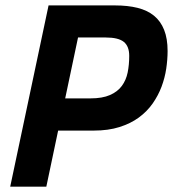

<svg xmlns="http://www.w3.org/2000/svg" viewBox="-20 -696 645 716"><path d="M605 -505.9Q605 -474.1 599.9 -439.7Q594.7 -405.3 582.3 -372.3Q569.8 -339.4 549.1 -309.8Q528.3 -280.3 497.8 -257.8Q467.3 -235.4 425.5 -222.2Q383.8 -209 329.1 -209H196.8L152.8 0H18.1L161.1 -675.8H409.2Q456.5 -675.8 492.9 -666.7Q529.3 -657.7 554.2 -637.5Q579.1 -617.2 592 -584.7Q605 -552.2 605 -505.9ZM316.9 -329.1Q361.8 -329.1 390.1 -341.6Q418.5 -354 434.3 -375.5Q450.2 -397 456.1 -425.8Q461.9 -454.6 461.9 -487.8Q461.9 -523.4 441.7 -539.8Q421.4 -556.2 374 -556.2H271L223.1 -329.1Z"/></svg>

Font: Lorenzo Sans
Style: Bold Italic
Weight: 700
Italic angle: -12°
Foundry: Intel Corporation
Version: Version 1.00; ttfautohint (v1.5)